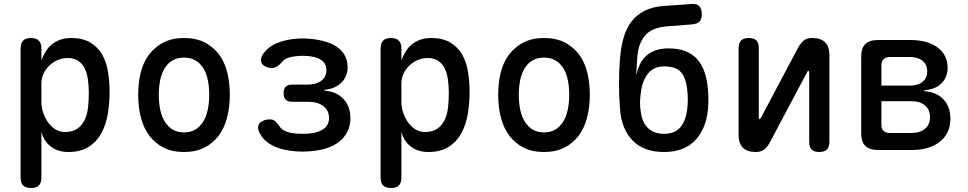

<svg xmlns="http://www.w3.org/2000/svg" viewBox="-20 -750 4840 960"><path d="M135 -560Q161 -560 174 -547Q187 -534 187 -508V-448Q196 -473 209 -493.5Q222 -514 240 -528.5Q258 -543 281.5 -551.5Q305 -560 336 -560Q395 -560 433 -536.5Q471 -513 492 -475Q513 -437 520.5 -388.5Q528 -340 528 -290Q528 -237 519.5 -183.5Q511 -130 488.5 -87Q466 -44 425.5 -17Q385 10 321 10Q268 10 232 -19Q196 -48 187 -93V138Q187 165 174 177.5Q161 190 135 190Q109 190 96 177.5Q83 165 83 138V-508Q83 -534 95.5 -547Q108 -560 135 -560ZM318 -460Q292 -460 268 -449.5Q244 -439 226 -421.5Q208 -404 197.5 -381Q187 -358 187 -333V-239Q187 -214 195.5 -188Q204 -162 219 -140Q234 -118 256 -104Q278 -90 304 -90Q344 -90 367.5 -107Q391 -124 404 -152Q417 -180 420.5 -215Q424 -250 424 -286Q424 -321 419.5 -353Q415 -385 403 -409Q391 -433 370 -446.5Q349 -460 318 -460Z M900 10Q841 10 798 -12Q755 -34 726.5 -72Q698 -110 684.5 -162.5Q671 -215 671 -276Q671 -337 684 -388.5Q697 -440 726 -478Q755 -516 798 -538Q841 -560 900 -560Q960 -560 1003 -538Q1046 -516 1074.5 -478.5Q1103 -441 1116 -389Q1129 -337 1129 -276Q1129 -215 1115.5 -162.5Q1102 -110 1073.5 -72Q1045 -34 1002 -12Q959 10 900 10ZM900 -88Q933 -88 956.5 -102Q980 -116 995.5 -141Q1011 -166 1018.5 -200.5Q1026 -235 1026 -276Q1026 -317 1019 -351Q1012 -385 996.5 -409.5Q981 -434 957 -448Q933 -462 900 -462Q867 -462 843 -448Q819 -434 803.5 -409Q788 -384 781 -350Q774 -316 774 -275Q774 -234 781.5 -200Q789 -166 804.5 -141Q820 -116 843.5 -102Q867 -88 900 -88Z M1293 -476Q1315 -512 1360.5 -532.5Q1406 -553 1469 -557Q1482 -558 1493.5 -558Q1505 -558 1517 -557Q1563 -554 1600 -544Q1637 -534 1663 -516.5Q1689 -499 1703.5 -473.5Q1718 -448 1718 -414Q1718 -367 1686 -336Q1654 -305 1602 -301V-297Q1663 -292 1697.5 -255Q1732 -218 1732 -159Q1732 -121 1717 -91.5Q1702 -62 1674.5 -40.5Q1647 -19 1608.5 -7.5Q1570 4 1521 7Q1507 8 1492.5 8Q1478 8 1464 7Q1395 3 1346.5 -20.5Q1298 -44 1277 -87Q1270 -101 1270.5 -113Q1271 -125 1278 -133.5Q1285 -142 1298.5 -147.5Q1312 -153 1330 -153Q1338 -153 1344 -151Q1350 -149 1355 -145Q1360 -141 1365 -135Q1370 -129 1375 -122Q1386 -103 1408.5 -93.5Q1431 -84 1464 -82Q1478 -81 1492.5 -81Q1507 -81 1521 -82Q1569 -85 1597 -104.5Q1625 -124 1625 -160Q1625 -198 1597 -219.5Q1569 -241 1521 -241H1441Q1419 -241 1408.5 -251.5Q1398 -262 1398 -284Q1398 -306 1408.5 -316.5Q1419 -327 1441 -327H1518Q1562 -327 1587 -346.5Q1612 -366 1612 -399Q1612 -432 1587 -449.5Q1562 -467 1517 -470Q1505 -471 1493.5 -471Q1482 -471 1469 -470Q1442 -468 1421.5 -461Q1401 -454 1391 -441Q1384 -433 1378 -427.5Q1372 -422 1366.5 -418.5Q1361 -415 1355 -412.5Q1349 -410 1343 -410Q1324 -410 1311 -415.5Q1298 -421 1291.5 -429.5Q1285 -438 1285 -450.5Q1285 -463 1293 -476Z M1935 -560Q1961 -560 1974 -547Q1987 -534 1987 -508V-448Q1996 -473 2009 -493.5Q2022 -514 2040 -528.5Q2058 -543 2081.5 -551.5Q2105 -560 2136 -560Q2195 -560 2233 -536.5Q2271 -513 2292 -475Q2313 -437 2320.5 -388.5Q2328 -340 2328 -290Q2328 -237 2319.5 -183.5Q2311 -130 2288.5 -87Q2266 -44 2225.5 -17Q2185 10 2121 10Q2068 10 2032 -19Q1996 -48 1987 -93V138Q1987 165 1974 177.5Q1961 190 1935 190Q1909 190 1896 177.5Q1883 165 1883 138V-508Q1883 -534 1895.5 -547Q1908 -560 1935 -560ZM2118 -460Q2092 -460 2068 -449.5Q2044 -439 2026 -421.5Q2008 -404 1997.5 -381Q1987 -358 1987 -333V-239Q1987 -214 1995.5 -188Q2004 -162 2019 -140Q2034 -118 2056 -104Q2078 -90 2104 -90Q2144 -90 2167.5 -107Q2191 -124 2204 -152Q2217 -180 2220.5 -215Q2224 -250 2224 -286Q2224 -321 2219.5 -353Q2215 -385 2203 -409Q2191 -433 2170 -446.5Q2149 -460 2118 -460Z M2700 10Q2641 10 2598 -12Q2555 -34 2526.5 -72Q2498 -110 2484.5 -162.5Q2471 -215 2471 -276Q2471 -337 2484 -388.5Q2497 -440 2526 -478Q2555 -516 2598 -538Q2641 -560 2700 -560Q2760 -560 2803 -538Q2846 -516 2874.5 -478.5Q2903 -441 2916 -389Q2929 -337 2929 -276Q2929 -215 2915.5 -162.5Q2902 -110 2873.5 -72Q2845 -34 2802 -12Q2759 10 2700 10ZM2700 -88Q2733 -88 2756.5 -102Q2780 -116 2795.5 -141Q2811 -166 2818.5 -200.5Q2826 -235 2826 -276Q2826 -317 2819 -351Q2812 -385 2796.5 -409.5Q2781 -434 2757 -448Q2733 -462 2700 -462Q2667 -462 2643 -448Q2619 -434 2603.5 -409Q2588 -384 2581 -350Q2574 -316 2574 -275Q2574 -234 2581.5 -200Q2589 -166 2604.5 -141Q2620 -116 2643.5 -102Q2667 -88 2700 -88Z M3439 -628 3313 -618Q3277 -615 3250 -604Q3223 -593 3205.5 -572.5Q3188 -552 3178 -524Q3168 -496 3166 -458L3161 -375Q3167 -400 3177.5 -424Q3188 -448 3206.5 -466.5Q3225 -485 3253 -496.5Q3281 -508 3322 -508Q3372 -508 3407.5 -494Q3443 -480 3466.5 -453.5Q3490 -427 3503 -388.5Q3516 -350 3520 -302Q3522 -278 3522 -253.5Q3522 -229 3520 -205Q3511 -107 3456 -48.5Q3401 10 3300 10Q3198 10 3142.5 -48Q3087 -106 3080 -205Q3075 -268 3075 -331.5Q3075 -395 3080 -458Q3085 -518 3099 -565Q3113 -612 3139.5 -645Q3166 -678 3205 -697Q3244 -716 3297 -720L3439 -730Q3465 -732 3477 -718.5Q3489 -705 3489 -679Q3489 -653 3477 -641.5Q3465 -630 3439 -628ZM3300 -81Q3355 -81 3382.5 -114.5Q3410 -148 3416 -205Q3419 -229 3419 -253.5Q3419 -278 3416 -302Q3410 -360 3385 -389Q3360 -418 3300 -418Q3273 -418 3252.5 -408Q3232 -398 3218 -379.5Q3204 -361 3195.5 -337Q3187 -313 3184 -284Q3180 -260 3180 -237Q3180 -214 3184 -190Q3191 -137 3220.5 -109Q3250 -81 3300 -81Z M3673 -75V-509Q3673 -535 3685.5 -547.5Q3698 -560 3724 -560Q3750 -560 3762 -547.5Q3774 -535 3774 -509V-160Q3776 -154 3778 -154Q3780 -154 3781 -156L3784 -160L3967 -505Q3980 -531 3996.5 -545.5Q4013 -560 4041 -560Q4084 -560 4105.5 -538.5Q4127 -517 4127 -475V-41Q4127 -15 4114.5 -2.5Q4102 10 4076 10Q4050 10 4038 -2.5Q4026 -15 4026 -41V-390Q4024 -396 4022 -396Q4020 -396 4019 -395L4016 -390L3833 -45Q3820 -19 3803.5 -4.5Q3787 10 3759 10Q3716 10 3694.5 -11.5Q3673 -33 3673 -75Z M4371 0Q4327 0 4306.5 -20.5Q4286 -41 4286 -84V-466Q4286 -509 4306.5 -529.5Q4327 -550 4371 -550H4531Q4618 -550 4668 -512.5Q4718 -475 4718 -411Q4718 -363 4686.5 -332.5Q4655 -302 4602 -299V-294Q4663 -290 4697.5 -253Q4732 -216 4732 -156Q4732 -84 4680 -42Q4628 0 4538 0ZM4387 -244V-127Q4387 -106 4398 -95.5Q4409 -85 4430 -85H4535Q4580 -85 4605 -106Q4630 -127 4630 -165Q4630 -202 4605 -223Q4580 -244 4535 -244ZM4430 -465Q4409 -465 4398 -454.5Q4387 -444 4387 -423V-322H4530Q4570 -322 4593 -341Q4616 -360 4616 -394Q4616 -427 4593 -446Q4570 -465 4530 -465Z"/></svg>

Font: Maple Mono NL Medium
Style: Regular
Weight: 500
Monospace: yes
Designer: subframe7536
Version: Version 7.000